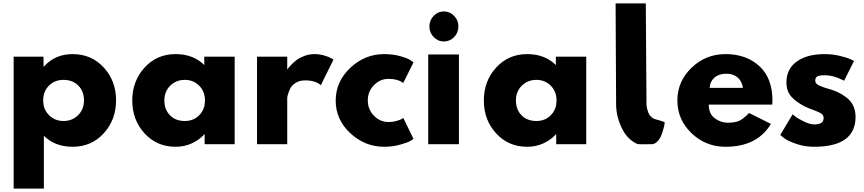

<svg xmlns="http://www.w3.org/2000/svg" viewBox="-20 -845 5061 1125"><path d="M405 15Q303 15 237 -49V260H60V-513H235V-455H237Q303 -528 405 -528Q516 -528 588 -449.5Q660 -371 660 -257Q660 -143 588 -64Q516 15 405 15ZM352 -377Q300 -377 266.5 -343Q233 -309 233 -257Q233 -204 267.5 -170Q302 -136 352 -136Q403 -136 437.5 -170Q472 -204 472 -257Q472 -310 439 -343.5Q406 -377 352 -377Z M1009 -528Q1112 -528 1177 -464V-513H1355V0H1179V-58H1177Q1148 -25 1104 -5Q1060 15 1009 15Q899 15 827 -63.5Q755 -142 755 -256Q755 -370 827 -449Q899 -528 1009 -528ZM943 -256Q943 -203 976 -169.5Q1009 -136 1063 -136Q1114 -136 1147.5 -170Q1181 -204 1181 -256.5Q1181 -309 1147 -343Q1113 -377 1063 -377Q1012 -377 977.5 -343Q943 -309 943 -256Z M1486 0V-513H1663V-439H1665Q1667 -443 1671.5 -449Q1676 -455 1691 -470Q1706 -485 1723 -497Q1740 -509 1767 -518.5Q1794 -528 1822 -528Q1851 -528 1879 -520Q1907 -512 1920 -504L1934 -496L1860 -346Q1827 -374 1768 -374Q1736 -374 1713 -360Q1690 -346 1680.5 -326Q1671 -306 1667 -292Q1663 -278 1663 -270V0Z M2257 -383Q2207 -383 2171 -346Q2135 -309 2135 -257Q2135 -204 2171 -167Q2207 -130 2257 -130Q2281 -130 2302.5 -136Q2324 -142 2334 -148L2343 -154L2403 -31Q2396 -26 2383.5 -18.5Q2371 -11 2326.5 2Q2282 15 2231 15Q2118 15 2032.5 -64.5Q1947 -144 1947 -255Q1947 -367 2032.5 -447.5Q2118 -528 2231 -528Q2282 -528 2325 -516Q2368 -504 2386 -492L2403 -480L2343 -359Q2310 -383 2257 -383Z M2489 0V-526H2669V0ZM2521 -628Q2496 -654 2496 -690Q2496 -726 2521 -752Q2546 -778 2581 -778Q2616 -778 2641 -752Q2666 -726 2666 -690Q2666 -654 2641 -628Q2616 -602 2581 -602Q2546 -602 2521 -628Z M3069 -528Q3172 -528 3237 -464V-513H3415V0H3239V-58H3237Q3208 -25 3164 -5Q3120 15 3069 15Q2959 15 2887 -63.5Q2815 -142 2815 -256Q2815 -370 2887 -449Q2959 -528 3069 -528ZM3003 -256Q3003 -203 3036 -169.5Q3069 -136 3123 -136Q3174 -136 3207.5 -170Q3241 -204 3241 -256.5Q3241 -309 3207 -343Q3173 -377 3123 -377Q3072 -377 3037.5 -343Q3003 -309 3003 -256Z M3587 -825H3764L3768 -240Q3768 -237 3768 -231Q3768 -225 3771.5 -209.5Q3775 -194 3780 -182Q3785 -170 3797 -159Q3809 -148 3825 -145Q3835 -142 3849 -138Q3869 -132 3872.5 -130Q3876 -128 3874 -121Q3873 -117 3873 -115Q3872 -110 3870.5 -102.5Q3869 -95 3863 -75Q3857 -55 3849.5 -40Q3842 -25 3828 -12.5Q3814 0 3798 0Q3791 0 3778 0Q3765 0 3756.5 0.5Q3748 1 3738 0.5Q3728 0 3721 -0.5Q3714 -1 3711 -3Q3653 -30 3621 -99.5Q3589 -169 3590 -240Z M4505 -232H4133Q4133 -178 4168 -152Q4203 -126 4244 -126Q4287 -126 4312 -137.5Q4337 -149 4369 -183L4497 -119Q4417 15 4231 15Q4115 15 4032 -64.5Q3949 -144 3949 -256Q3949 -368 4032 -448Q4115 -528 4231 -528Q4353 -528 4429.5 -457.5Q4506 -387 4506 -256Q4506 -238 4505 -232ZM4138 -330H4333Q4327 -370 4301.5 -391.5Q4276 -413 4236 -413Q4192 -413 4166 -390Q4140 -367 4138 -330Z M4812 -528Q4856 -528 4899 -518Q4942 -508 4963 -498L4984 -488L4926 -372Q4866 -404 4812 -404Q4782 -404 4769.5 -397.5Q4757 -391 4757 -373Q4757 -369 4758 -365Q4759 -361 4762 -357.5Q4765 -354 4767.5 -351.5Q4770 -349 4776 -346Q4782 -343 4785.5 -341.5Q4789 -340 4797 -337Q4805 -334 4809 -332.5Q4813 -331 4822.5 -328Q4832 -325 4837 -324Q4868 -315 4891 -304Q4914 -293 4939.5 -274Q4965 -255 4979 -226Q4993 -197 4993 -160Q4993 15 4750 15Q4695 15 4645.5 -2Q4596 -19 4574 -36L4552 -54L4624 -175Q4632 -168 4645 -158.5Q4658 -149 4692 -132.5Q4726 -116 4751 -116Q4806 -116 4806 -153Q4806 -170 4792 -179.5Q4778 -189 4744.5 -201Q4711 -213 4692 -223Q4644 -248 4616 -279.5Q4588 -311 4588 -363Q4588 -441 4648.5 -484.5Q4709 -528 4812 -528Z"/></svg>

Font: Hussar
Style: BoldWeb
Weight: 700
Foundry: Cannot Into Space Fonts
Version: Version 2.00